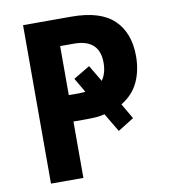

<svg xmlns="http://www.w3.org/2000/svg" viewBox="-81 -783 750 852"><g transform="rotate(-10 294.5 -357.0)"><path d="M550 -492Q550 -427 526 -375.5Q502 -324 449 -292L489 -223L417 -178L367 -262Q349 -257 328.5 -255.5Q308 -254 285 -254H226V0H80V-714H298Q428 -714 489 -655.5Q550 -597 550 -492ZM270 -373Q278 -373 286 -373.5Q294 -374 301 -375L263 -440L337 -484L381 -410Q403 -441 403 -488Q403 -594 288 -594H226V-373Z"/></g></svg>

Font: Noto Sans SemiCondensed
Style: Bold
Weight: 700
Width: 4
Designer: Monotype Design Team
Foundry: Monotype Imaging Inc.
Version: Version 2.013; ttfautohint (v1.8.4.7-5d5b)